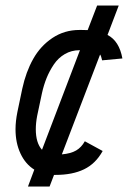

<svg xmlns="http://www.w3.org/2000/svg" viewBox="-20 -620 490 694"><path d="M131.8 -78.6 269 -438.5H267.1Q238.3 -438.5 214.4 -424.6Q190.4 -410.6 174.6 -387Q158.7 -363.3 148.4 -337.9Q138.2 -312.5 131.8 -283.7L114.3 -201.2Q109.4 -175.3 109.4 -152.8Q109.4 -103.5 131.8 -78.6ZM81.1 54.2 104 -6.8Q71.8 -26.9 54 -65.2Q36.1 -103.5 36.1 -152.8Q36.1 -181.6 43 -215.8L60.5 -299.3Q73.7 -360.4 100.1 -407.2Q126.5 -454.1 169.7 -482.9Q212.9 -511.7 267.1 -511.7H275.9Q290 -511.7 296.9 -511.2L331.1 -600.1H409.2L368.7 -493.7Q411.1 -471.7 422.4 -408.7L349.1 -401.9Q345.7 -418 341.8 -422.9L203.6 -62Q236.3 -64.9 255.4 -76.2Q274.4 -87.4 286.6 -109.4L351.1 -74.2Q325.7 -28.3 283.9 -8.1Q242.2 12.2 180.7 12.2H175.3L159.2 54.2Z"/></svg>

Font: Anka/Coder Narrow
Style: Italic
Weight: 400
Width: 3
Italic angle: -12°
Monospace: yes
Version: Version 001.100